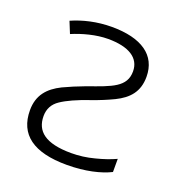

<svg xmlns="http://www.w3.org/2000/svg" viewBox="-106 -631 681 730"><g transform="rotate(20 234.5 -266.0)"><path d="M225.1 -542C165 -542 110.4 -528.8 64.9 -508.8L84 -461.9C125.5 -479.5 178.7 -494.1 227.1 -494.1C311 -494.1 357.9 -464.8 357.9 -410.2C357.9 -347.2 303.7 -329.6 210.9 -296.9C178.2 -284.7 149.4 -272.5 123.5 -260.3C72.3 -234.9 40 -199.2 40 -138.2C40 -39.6 107.4 9.8 242.2 9.8C316.4 9.8 377.4 -4.9 417 -24.9V-78.1C394 -67.4 367.2 -58.1 335.9 -50.3C304.7 -42 273.9 -38.1 243.2 -38.1C137.7 -38.1 96.2 -73.7 96.2 -134.8C96.2 -163.6 108.4 -186.5 132.8 -202.6C156.7 -218.8 193.8 -235.8 244.1 -252.9C276.9 -264.2 305.7 -276.4 331.1 -288.6C381.8 -313.5 413.1 -347.7 413.1 -408.2C413.1 -496.1 344.7 -542 225.1 -542Z"/></g></svg>

Font: Noto Reveo Sans
Style: Regular
Weight: 300
Designer: Monotype Design Team
Foundry: Monotype Imaging Inc.
Version: Version 2.007